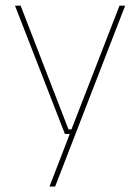

<svg xmlns="http://www.w3.org/2000/svg" viewBox="-20 -506 510 698"><path d="M246.5 -35.5 238 -31 414.5 -485.5H435L180.5 172H160L236.5 -26.5L241.5 -19H216L34.5 -485.5H55L229 -35.5Z"/></svg>

Font: Anek Gurmukhi Medium Thin
Style: Regular
Weight: 250
Version: Version 1.003